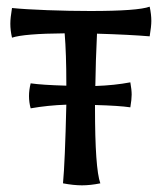

<svg xmlns="http://www.w3.org/2000/svg" viewBox="-20 -550 484 576"><path d="M271 -449Q267 -367 266 -292Q324 -294 371 -303Q375 -281 375 -266Q375 -252 371 -228Q338 -233 265 -235V-227Q265 -44 281 0Q251 6 226 6Q201 6 169 0Q175 -64 179 -236Q123 -234 72 -225Q67 -243 67 -262Q67 -280 72 -300Q106 -295 179 -293V-300Q179 -388 174 -450Q52 -449 16 -437Q11 -459 11 -479Q11 -496 16 -526Q55 -522 122 -519.5Q189 -517 251 -517Q394 -517 429 -530Q434 -507 434 -487Q434 -471 429 -441Q370 -446 271 -449Z"/></svg>

Font: Mirza
Style: Regular
Weight: 400
Designer: Arabic design by Kourosh Beigpour, Latin design by Eduardo Tunni, engineering by Lasse Fister
Version: Version 1.0010g